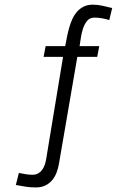

<svg xmlns="http://www.w3.org/2000/svg" viewBox="-20 -637 556 834"><path d="M62 114.3Q76.2 117.2 91.1 119.6Q106 122.1 121.1 122.1Q135.7 122.1 146.2 116Q156.7 109.9 163.6 100.1Q170.4 90.3 174.6 78.1Q178.7 65.9 180.7 53.2L253.9 -390.1H169.4L178.2 -436.5H263.2Q266.6 -454.1 270.5 -474.4Q274.4 -494.6 280 -514.6Q285.6 -534.7 293.7 -553Q301.8 -571.3 314 -585.4Q326.2 -599.6 343.3 -608.2Q360.4 -616.7 383.3 -616.7Q405.3 -616.7 426 -611.8Q446.8 -606.9 467.3 -602.1L454.6 -549.8Q439.5 -554.7 423.1 -557.6Q406.7 -560.5 390.1 -560.5Q370.1 -560.5 358.6 -546.6Q347.2 -532.7 340.6 -512.9Q334 -493.2 331.1 -472.2Q328.1 -451.2 325.7 -436.5H411.1L402.3 -390.1H315.9L236.3 73.2Q232.9 94.2 225.6 113Q218.3 131.8 206.1 146.2Q193.8 160.6 176.5 168.9Q159.2 177.2 135.3 177.2Q113.3 177.2 92 174.1Q70.8 170.9 48.8 166.5Z"/></svg>

Font: SengBuhan
Style: Regular
Weight: 400
Designer: John M. Durdin
Foundry: Lao Script for Windows
Version: Version 1.400